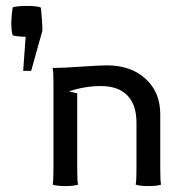

<svg xmlns="http://www.w3.org/2000/svg" viewBox="-20 -625 600 647"><path d="M66.4 -501Q35.2 -502 22.9 -505.9Q18.1 -520.5 18.1 -546.9Q18.1 -560.1 20 -578.6Q22 -597.2 22.9 -600.1Q37.6 -605 69.8 -605Q102.5 -605 117.2 -600.1Q118.2 -597.7 120.6 -566.7Q123 -535.6 123 -522L85 -386.2H58.1ZM160.2 -58.1V-341.8Q160.2 -387.2 157.2 -396H163.6Q195.3 -396.5 256.6 -400.6Q317.9 -404.8 339.8 -404.8Q420.9 -404.8 470.5 -359.6Q520 -314.5 520 -240.2V-58.1Q520 -11.7 522.9 -2.9Q508.3 2 480 2Q451.7 2 437 -2.9Q439.9 -11.7 439.9 -58.1V-211.9Q439.9 -272 409.2 -303.5Q378.4 -335 319.8 -335Q265.1 -335 212.4 -316.9Q217.3 -315.9 226.6 -313.7Q235.8 -311.5 240.2 -310.5V-58.1Q240.2 -11.7 243.2 -2.9Q228.5 2 200.2 2Q171.9 2 157.2 -2.9Q160.2 -11.7 160.2 -58.1Z"/></svg>

Font: Nikodecs
Style: Medium
Weight: 500
Version: Version 0.29